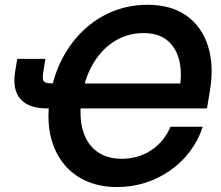

<svg xmlns="http://www.w3.org/2000/svg" viewBox="-20 -758 909 789"><path d="M461.4 10.7Q364.7 10.7 296.1 -35.2Q227.5 -81.1 197.5 -165.3Q167.5 -249.5 186.5 -364.7Q200.2 -449.2 236.3 -517.8Q272.5 -586.4 325.4 -635.7Q378.4 -685.1 444.8 -711.7Q511.2 -738.3 586.4 -738.3Q683.6 -738.3 746.6 -693.4Q809.6 -648.4 834.7 -568.8Q859.9 -489.3 842.8 -386.2L830.6 -312.5H266.6L283.7 -415H752.9L718.3 -395Q729 -458.5 716.6 -510Q704.1 -561.5 667.7 -591.8Q631.3 -622.1 569.3 -622.1Q507.3 -622.1 454.8 -591.1Q402.3 -560.1 366.2 -502.2Q330.1 -444.3 316.9 -364.3Q303.7 -283.7 319.6 -225.6Q335.4 -167.5 377 -136.5Q418.5 -105.5 481 -105.5Q514.6 -105.5 545.2 -114.5Q575.7 -123.5 601.8 -140.9Q627.9 -158.2 647.9 -182.6Q668 -207 680.7 -237.3H813Q795.4 -182.1 761.2 -136.7Q727.1 -91.3 680.2 -58.1Q633.3 -24.9 577.6 -7.1Q522 10.7 461.4 10.7ZM50.8 -516.1H166.5L159.2 -470.7Q154.8 -445.8 156.2 -434.1Q157.7 -422.4 168.2 -418.7Q178.7 -415 201.2 -415H236.8L219.7 -312.5H173.8Q97.7 -312.5 63.7 -351.3Q29.8 -390.1 42.5 -465.8Z"/></svg>

Font: Inter 24pt SemiBold
Style: Italic
Weight: 600
Italic angle: -9.3988°
Designer: Rasmus Andersson
Foundry: rsms
Version: Version 4.001;git-66647c0bb